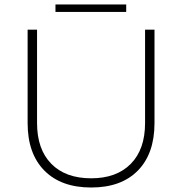

<svg xmlns="http://www.w3.org/2000/svg" viewBox="-20 -831 810 855"><path d="M386 -37Q499 -37 562.5 -101.5Q626 -166 626 -283V-699H668V-283Q668 -147 594 -71.5Q520 4 386 4Q252 4 177.5 -71.5Q103 -147 103 -283V-699H145V-283Q145 -166 208.5 -101.5Q272 -37 386 -37ZM227 -811H542V-778H227Z"/></svg>

Font: Argentum Sans ExtraLight
Style: Regular
Weight: 275
Designer: Julieta Ulanovsky (Modified by Cristiano Sobral)
Foundry: Julieta Ulanovsky
Version: Version 1.000; ttfautohint (v1.5.65-e2d9)